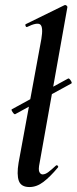

<svg xmlns="http://www.w3.org/2000/svg" viewBox="-20 -746 310 775"><path d="M41 -285Q37 -284 30.5 -294Q24 -304 28 -305L255 -429Q259 -431 265.5 -421Q272 -411 268 -409ZM99 9Q65 9 56 -16Q47 -41 55 -89L147 -589Q155 -637 142.5 -647Q130 -657 89 -637Q85 -636 83 -642Q81 -648 85 -649L240 -725Q245 -727 249 -723Q253 -719 252 -717L140 -89Q134 -61 139 -51.5Q144 -42 152 -42Q163 -42 176 -52Q189 -62 205 -77Q209 -81 213 -77Q217 -73 213 -69Q182 -32 155 -11.5Q128 9 99 9Z"/></svg>

Font: Cormorant Infant Light
Style: Italic
Weight: 300
Italic angle: -10°
Designer: Christian Thalmann (Catharsis Fonts)
Foundry: Catharsis Fonts
Version: Version 4.001